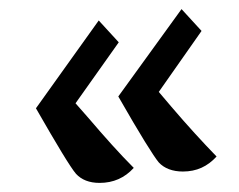

<svg xmlns="http://www.w3.org/2000/svg" viewBox="-20 -628 525 422"><path d="M382 -251C412 -251 436 -262 456 -284C425 -316 392 -352 357 -393L329 -426L423 -560L379 -608L240 -416C288 -332 318 -284 329 -271C341 -258 359 -251 382 -251ZM199 -226C229 -226 254 -237 274 -259C243 -290 210 -327 175 -368L146 -401L241 -535L197 -583L59 -390C106 -308 135 -260 147 -246C159 -233 176 -226 199 -226Z"/></svg>

Font: Noto Naskh Arabic UI
Style: Bold
Weight: 700
Designer: Monotype Design Team, David Williams, Mohamad Dakak and Nizar Qandah
Foundry: Monotype Imaging Inc.
Version: Version 2.016